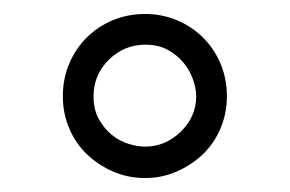

<svg xmlns="http://www.w3.org/2000/svg" viewBox="-20 -717 415 275"><path d="M70 -579Q70 -555 79 -533.5Q88 -512 104 -496.5Q120 -481 141.5 -471.5Q163 -462 188 -462Q212 -462 233.5 -471.5Q255 -481 271 -496.5Q287 -512 296 -533.5Q305 -555 305 -579Q305 -604 296 -625.5Q287 -647 271 -663Q255 -679 233.5 -688Q212 -697 188 -697Q163 -697 141.5 -688Q120 -679 104 -663Q88 -647 79 -625.5Q70 -604 70 -579ZM114 -579Q114 -610 136 -631.5Q158 -653 188 -653Q207 -653 220.5 -645.5Q234 -638 243 -627Q252 -616 256.5 -603Q261 -590 261 -579Q261 -550 239 -528.5Q217 -507 188 -507Q177 -507 164 -511Q151 -515 140 -524Q129 -533 121.5 -546.5Q114 -560 114 -579Z"/></svg>

Font: Tenor Sans
Style: Regular
Weight: 400
Designer: Denis Masharov
Foundry: Denis Masharov
Version: Version 1.1